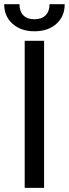

<svg xmlns="http://www.w3.org/2000/svg" viewBox="-30 -908 332 928"><path d="M183.1 0H89.4V-710.9H183.1ZM282.7 -887.7Q282.7 -828.6 242.4 -792.7Q202.1 -756.8 136.7 -756.8Q71.3 -756.8 30.8 -793Q-9.8 -829.1 -9.8 -887.7H64Q64 -853.5 82.5 -834.2Q101.1 -814.9 136.7 -814.9Q170.9 -814.9 190.2 -834Q209.5 -853 209.5 -887.7Z"/></svg>

Font: Roboto-ThirdPerson-AD3FC
Style: ThirdPerson-AD3FC
Weight: 400
Designer: Google
Version: Version 2.137; 2017